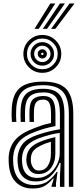

<svg xmlns="http://www.w3.org/2000/svg" viewBox="-20 -1082 487 1112"><path d="M378.8 0V-421.8Q378.8 -511 344.6 -549.8Q310.5 -588.5 231.2 -588.5Q149.8 -588.5 113.2 -555.8Q76.8 -523 73.8 -447.5Q73 -431 73 -412.5Q73 -394 74.5 -375.8H48.8Q47.5 -395 47.2 -411.5Q47 -428 47.8 -448.5Q51.2 -535.2 94.2 -572.2Q137.2 -609.2 231.2 -609.2Q324.2 -609.2 364.4 -565.8Q404.5 -522.2 404.5 -421.8V0ZM327.2 0.2V-62L331.2 -138.8H325.2Q304.5 -89.8 271.4 -60.2Q238.2 -30.8 185.8 -31.2Q142.2 -31.2 114.5 -56.8Q86.8 -82.2 82.8 -133.8Q82.2 -141.2 81.6 -151.6Q81 -162 81.8 -169.8Q85.5 -217 111.1 -248.6Q136.8 -280.2 196 -300.5Q269.5 -325.2 327 -333.2V-421.8Q327 -488.8 305 -517.8Q283 -546.8 231.2 -546.8Q177 -546.8 152.1 -523.4Q127.2 -500 125.2 -446.2Q124.8 -430.5 124.6 -412.6Q124.5 -394.8 125.5 -375.8H100Q98.8 -395.8 98.8 -413.6Q98.8 -431.5 99.5 -446.8Q102 -511.5 132.6 -539.6Q163.2 -567.8 231.2 -567.8Q296.5 -567.8 324.8 -533.9Q353 -500 353 -421.8V0.2ZM169.8 9.8Q109.5 9.8 73.1 -25.8Q36.8 -61.2 31.2 -129.5Q30.5 -140 30 -153.2Q29.5 -166.5 30.2 -174.5Q35 -234 69.1 -272.9Q103.2 -311.8 179 -340Q207 -350.8 225.6 -356.9Q244.2 -363 275.5 -369.8V-422Q275.5 -465.5 265.8 -485.4Q256 -505.2 231.2 -505.2Q202.8 -505.2 190.4 -490.4Q178 -475.5 176.8 -443Q176.5 -435 176.2 -415.9Q176 -396.8 176.8 -375.8H151.2Q150.2 -400 150.5 -416.8Q150.8 -433.5 151 -445.8Q152.8 -491 172.8 -508.5Q192.8 -526 231.2 -526Q269.8 -526 285.5 -501.4Q301.2 -476.8 301.2 -422V-352Q266.8 -345.2 240.8 -337.8Q214.8 -330.2 187.5 -320.2Q119 -295.8 89.6 -260.4Q60.2 -225 56 -172.5Q55.5 -163.8 55.9 -152.5Q56.2 -141.2 57 -131.5Q61.8 -72.2 93.4 -41.4Q125 -10.5 178 -10.5Q226.5 -10.5 257 -32.5Q287.5 -54.5 307.5 -86H313.2L304.2 -19.8V0H278.5L278 -4L291.5 -47.5H286.8Q263 -19 237.4 -4.6Q211.8 9.8 169.8 9.8ZM195.2 -51.5Q232.2 -51.5 261.9 -72.8Q291.5 -94 308.8 -126.9Q326 -159.8 326 -194.8V-312.2Q269.8 -305.2 204.5 -280.8Q159.2 -263.5 134.5 -237.2Q109.8 -211 107.2 -165.2Q106.8 -157.5 107.4 -149.8Q108 -142 108.5 -136Q111.8 -95 134.2 -73.2Q156.8 -51.5 195.2 -51.5ZM201.8 -74Q171 -74 154.8 -93.4Q138.5 -112.8 134 -138.2Q132.2 -152.5 132.8 -163Q135.2 -200.5 154.6 -222.9Q174 -245.2 212.2 -261Q231.5 -268.8 254.9 -276Q278.2 -283.2 300.5 -287.8V-192.5Q300.5 -143.5 275 -108.8Q249.5 -74 201.8 -74ZM205.5 -94.2Q239.2 -94.2 257 -122.1Q274.8 -150 274.8 -190.2V-261Q238 -250.5 220.8 -241.2Q187.8 -225.8 173.6 -208.5Q159.5 -191.2 158.8 -163Q158.8 -157.2 158.8 -151.8Q158.8 -146.2 159.8 -140.5Q162.8 -124.5 173.4 -109.4Q184 -94.2 205.5 -94.2ZM225 -660.2Q179.5 -660.2 147.5 -692.2Q115.5 -724.2 115.5 -769.8Q115.5 -815.5 147.5 -847.5Q179.5 -879.5 225 -879.5Q270.8 -879.5 302.8 -847.5Q334.8 -815.5 334.8 -769.8Q334.8 -724.2 302.8 -692.2Q270.8 -660.2 225 -660.2ZM225 -681Q262 -681 288 -707Q314 -733 314 -769.8Q314 -806.8 288 -832.8Q262 -858.8 225 -858.8Q188.2 -858.8 162.2 -832.8Q136.2 -806.8 136.2 -769.8Q136.2 -733 162.2 -707Q188.2 -681 225 -681ZM225 -701.8Q196.8 -701.8 176.9 -721.6Q157 -741.5 157 -769.8Q157 -798.2 176.9 -818.1Q196.8 -838 225 -838Q253.5 -838 273.4 -818.1Q293.2 -798.2 293.2 -769.8Q293.2 -741.5 273.4 -721.6Q253.5 -701.8 225 -701.8ZM225 -722.5Q244.8 -722.5 258.6 -736.4Q272.5 -750.2 272.5 -769.8Q272.5 -789.5 258.6 -803.4Q244.8 -817.2 225 -817.2Q205.5 -817.2 191.6 -803.4Q177.8 -789.5 177.8 -769.8Q177.8 -750.2 191.6 -736.4Q205.5 -722.5 225 -722.5ZM225 -743.2Q214 -743.2 206.2 -751Q198.5 -758.8 198.5 -769.8Q198.5 -781 206.2 -788.8Q214 -796.5 225 -796.5Q236.2 -796.5 243.9 -788.8Q251.5 -781 251.5 -769.8Q251.5 -758.8 243.9 -751Q236.2 -743.2 225 -743.2ZM225 -763.2Q231.8 -763.2 231.8 -769.8Q231.8 -776.5 225 -776.5Q218.5 -776.5 218.5 -769.8Q218.5 -763.2 225 -763.2ZM179.8 -914.8 271.5 -1061.8H300.2L204.5 -914.8ZM275.8 -914.8 382.8 -1061.8H411.5L300.5 -914.8ZM227.8 -914.8 327.2 -1061.8H355.8L252.5 -914.8Z"/></svg>

Font: Big Shoulders Inline Display ExtraBold
Style: Regular
Weight: 800
Designer: Patric King
Foundry: XO Type Co
Version: Version 1.000